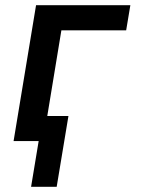

<svg xmlns="http://www.w3.org/2000/svg" viewBox="-20 -540 540 735"><path d="M99 175 128 0H32L118 -520H479L463 -424H215L161 -96H242L197 175Z"/></svg>

Font: Iosevka SS04 Oblique
Style: Bold
Weight: 700
Italic angle: -9°
Monospace: yes
Designer: Belleve Invis
Foundry: Belleve Invis
Version: Version 19.0.0; ttfautohint (v1.8.4)